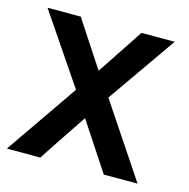

<svg xmlns="http://www.w3.org/2000/svg" viewBox="-86 -601 669 681"><g transform="rotate(15 248.5 -260.0)"><path d="M298 -268 477 0H353L237 -176Q209 -134 178 -88Q147 -42 120 0H-3L180 -265L7 -520H129L240 -351Q268 -393 296 -435.5Q324 -478 352 -520H474Z"/></g></svg>

Font: Ekushey Amar Bangla
Style: Bold
Weight: 700
Designer: Al Mamun Sumon
Foundry: Al Mamun Sumon
Version: Version 1.0